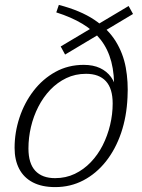

<svg xmlns="http://www.w3.org/2000/svg" viewBox="-20 -753 581 783"><path d="M456.5 -381 445 -381.5Q447.5 -449.5 434 -501Q420.5 -552.5 391 -590.5Q361.5 -628.5 316.2 -655.8Q271 -683 209.5 -702.5L220 -733Q308.5 -710 364.8 -672.2Q421 -634.5 451.8 -584.8Q482.5 -535 493 -477Q503.5 -419 500 -356Q496.5 -277 473.8 -210.5Q451 -144 411.8 -94.5Q372.5 -45 320 -17.5Q267.5 10 205 10Q151 10 114 -9.2Q77 -28.5 58.2 -64.5Q39.5 -100.5 39.5 -150Q39.5 -213 59.5 -273.5Q79.5 -334 116.8 -382.5Q154 -431 206 -459.8Q258 -488.5 321.5 -488.5Q360 -488.5 387.8 -475.5Q415.5 -462.5 432.8 -438.8Q450 -415 456.5 -381ZM204.5 -26.5Q248.5 -26.5 285 -44Q321.5 -61.5 350.2 -91.5Q379 -121.5 398.8 -160.5Q418.5 -199.5 429 -243.2Q439.5 -287 439.5 -331Q439.5 -392 411.8 -422Q384 -452 331 -452Q287 -452 250.5 -434.5Q214 -417 185.2 -387Q156.5 -357 136.5 -318Q116.5 -279 106.2 -235.2Q96 -191.5 96 -147.5Q96 -86.5 124 -56.5Q152 -26.5 204.5 -26.5ZM245.5 -530.5 227.5 -563.5 504.5 -728.5 522.5 -696Z"/></svg>

Font: Newsreader 9pt Light
Style: Italic
Weight: 300
Italic angle: -17°
Designer: Hugues Gentile
Foundry: Production Type
Version: Version 1.003